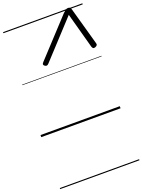

<svg xmlns="http://www.w3.org/2000/svg" viewBox="-262 -1125 1286 1736"><g transform="rotate(-20 381.5 -257.5)"><path d="M250 -632 576 -984Q592 -1000 602.5 -1007.5Q613 -1015 627 -1015Q641 -1015 647 -1007.5Q653 -1000 657 -984L756 -630Q760 -619 756 -611Q752 -603 738 -597Q724 -592 716.5 -596.5Q709 -601 705 -614L612 -954L287 -602Q277 -591 268 -590.5Q259 -590 248 -598Q238 -606 239 -614Q240 -622 250 -632ZM0 490H763V500H0ZM0 -20H763V0H0ZM0 -505H763V-500H0ZM0 -1010H763V-1000H0Z"/></g></svg>

Font: Playwrite MX Guides
Style: Regular
Weight: 400
Designer: Veronika Burian, José Scaglione
Foundry: TypeTogether
Version: Version 1.003